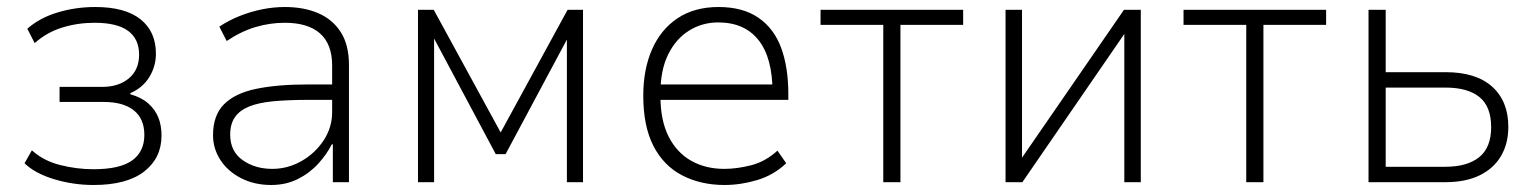

<svg xmlns="http://www.w3.org/2000/svg" viewBox="-20 -520 4387 548"><path d="M247 8Q189 8 134.5 -8.5Q80 -25 50 -54L71 -91Q104 -61 151.5 -49Q199 -37 247 -37Q322 -37 357 -62Q392 -87 392 -135Q392 -181 362 -205Q332 -229 276 -229H150V-272H271Q319 -272 348 -296.5Q377 -321 377 -364Q377 -409 345.5 -432Q314 -455 250 -455Q202 -455 158 -441.5Q114 -428 79 -397L58 -438Q93 -469 144.5 -484.5Q196 -500 252 -500Q337 -500 381 -465Q425 -430 425 -367Q425 -331 406.5 -300.5Q388 -270 352 -254V-251Q384 -242 403.5 -224.5Q423 -207 432 -184.5Q441 -162 441 -133Q441 -69 391.5 -30.5Q342 8 247 8Z M754 8Q706 8 668 -11.5Q630 -31 609 -63.5Q588 -96 588 -134Q588 -191 619.5 -222.5Q651 -254 711.5 -266.5Q772 -279 860 -279H939V-235H862Q803 -235 760.5 -231Q718 -227 691 -216Q664 -205 650.5 -185.5Q637 -166 637 -136Q637 -88 672.5 -63Q708 -38 757 -38Q801 -38 840 -60Q879 -82 903.5 -119Q928 -156 928 -200V-333Q928 -394 893.5 -424.5Q859 -455 793 -455Q751 -455 710 -443Q669 -431 627 -403L606 -444Q633 -462 664.5 -474.5Q696 -487 728.5 -493.5Q761 -500 793 -500Q847 -500 888 -482.5Q929 -465 952.5 -428.5Q976 -392 976 -334V0H930V-108H927Q913 -80 888.5 -53Q864 -26 830 -9Q796 8 754 8Z M1173 0V-492H1218L1409 -142L1600 -492H1644V0H1598V-409H1599L1423 -80H1395L1219 -410V0Z M2048 8Q1980 8 1927 -19.5Q1874 -47 1845 -103.5Q1816 -160 1816 -247Q1816 -322 1841 -379Q1866 -436 1914 -468Q1962 -500 2031 -500Q2100 -500 2144.5 -469.5Q2189 -439 2209.5 -383.5Q2230 -328 2230 -252V-235H1848V-279H2207L2185 -256Q2185 -355 2145 -405.5Q2105 -456 2030 -456Q1984 -456 1946.5 -432.5Q1909 -409 1887 -364.5Q1865 -320 1865 -254V-246Q1865 -176 1888.5 -130Q1912 -84 1953 -61Q1994 -38 2047 -38Q2084 -38 2124.5 -48.5Q2165 -59 2199 -90L2224 -54Q2188 -20 2141 -6Q2094 8 2048 8Z M2501 0V-449H2322V-492H2729V-449H2550V0Z M2850 0V-492H2897V-67H2895L3188 -492H3236V0H3189V-426H3191L2898 0Z M3537 0V-449H3358V-492H3765V-449H3586V0Z M3886 0V-492H3935V-314H4106Q4193 -314 4239 -272.5Q4285 -231 4285 -158Q4285 -110 4264 -74.5Q4243 -39 4203 -19.5Q4163 0 4105 0ZM3935 -44H4105Q4168 -44 4202 -71.5Q4236 -99 4236 -157Q4236 -216 4202.5 -243Q4169 -270 4106 -270H3935Z"/></svg>

Font: Nunito Sans 7pt SemiCondensed ExtraLight
Style: Regular
Weight: 250
Width: 4
Designer: Vernon Adams
Foundry: Vernon Adams
Version: Version 3.101;gftools[0.9.27]